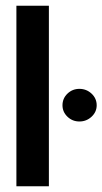

<svg xmlns="http://www.w3.org/2000/svg" viewBox="-20 -652 358 672"><path d="M37.4 0V-631.9H151.1V0ZM257.9 -226.8Q233.5 -226.8 216.1 -243.5Q198.7 -260.2 198.7 -283.5Q198.7 -307.5 216.1 -324.3Q233.5 -341 257.9 -341Q282.5 -341 300.5 -324.3Q318.4 -307.5 318.4 -283.5Q318.4 -260.2 300.5 -243.5Q282.5 -226.8 257.9 -226.8Z"/></svg>

Font: Alumni Sans Thin
Style: Regular
Weight: 100
Designer: Robert E. Leuschke
Foundry: Robert E. Leuschke
Version: Version 1.018